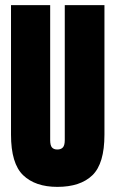

<svg xmlns="http://www.w3.org/2000/svg" viewBox="-20 -720 451 750"><path d="M23 -194V-700H176V-173Q176 -152 183 -144Q190 -136 204 -136Q218 -136 225.5 -144Q233 -152 233 -173V-700H388V-194Q388 -81 341 -35.5Q294 10 204 10Q118 10 70.5 -35.5Q23 -81 23 -194Z"/></svg>

Font: Georama ExtraCondensed ExtraBold
Style: Regular
Weight: 800
Width: 2
Designer: Jean-Baptiste Levee
Foundry: Production Type
Version: Version 1.000